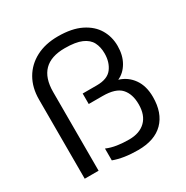

<svg xmlns="http://www.w3.org/2000/svg" viewBox="-163 -837 953 983"><g transform="rotate(-30 313.5 -345.0)"><path d="M376 10Q291 10 232 -12V-82Q260 -70 293 -65Q326 -60 363 -60Q425 -60 460 -94Q495 -128 495 -192Q495 -253 464 -287Q433 -321 356 -321H274V-383H358Q421 -383 447.5 -418Q474 -453 474 -505Q474 -543 459.5 -571Q445 -599 409.5 -614.5Q374 -630 310 -630Q147 -630 147 -465V0H65V-468Q65 -538 95 -590Q125 -642 180 -671Q235 -700 310 -700Q392 -700 445.5 -673.5Q499 -647 525 -603Q551 -559 551 -505Q551 -450 528 -410Q505 -370 467 -353Q517 -338 547 -295.5Q577 -253 577 -188Q577 -94 525.5 -42Q474 10 376 10Z"/></g></svg>

Font: Kanit Light
Style: Regular
Weight: 300
Designer: Katatrad Team
Foundry: CadsonDemak
Version: Version 2.000; ttfautohint (v1.8.3)